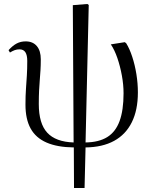

<svg xmlns="http://www.w3.org/2000/svg" viewBox="-20 -727 759 965"><path d="M352 218 351 14Q268 13 214 -10.5Q160 -34 134 -81Q108 -128 108 -201Q108 -246 110.5 -280.5Q113 -315 115 -348Q117 -381 117 -421Q117 -450 107.5 -464.5Q98 -479 78 -479Q65 -479 54 -475Q43 -471 30 -463L23 -475Q44 -498 64 -508.5Q84 -519 109 -519Q145 -519 165 -495.5Q185 -472 185 -429Q185 -399 183.5 -374.5Q182 -350 180 -326Q178 -302 176.5 -273Q175 -244 175 -204Q175 -106 217.5 -60Q260 -14 350 -11L346 -701L419 -707L426 -702L410 -11Q477 -12 519 -38Q561 -64 581 -118.5Q601 -173 601 -258Q601 -301 592.5 -347.5Q584 -394 570 -435Q556 -476 537 -504L607 -515L614 -510Q631 -483 644.5 -442Q658 -401 665.5 -354.5Q673 -308 673 -262Q673 -174 642.5 -112.5Q612 -51 553.5 -19Q495 13 410 14L405 218Z"/></svg>

Font: Literata 60pt Light
Style: Regular
Weight: 300
Designer: Latin by Veronika Burian and Jose Scaglione. Greek by Irene Vlachou. Cyrillic by Vera Evstafieva.
Foundry: TypeTogether
Version: Version 3.103;gftools[0.9.29]